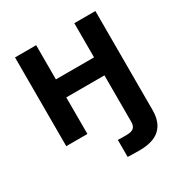

<svg xmlns="http://www.w3.org/2000/svg" viewBox="-170 -648 928 979"><g transform="rotate(-30 294.0 -158.0)"><path d="M370.6 205.6Q348.6 205.6 330.8 205.1Q313 204.6 300.8 204.1V104Q309.1 104.5 324.7 104.5Q340.3 104.5 352.1 104.5Q381.3 104.5 393.8 93.5Q406.2 82.5 406.2 58.1V0H530.3V61Q530.3 132.3 491 168.9Q451.7 205.6 370.6 205.6ZM439 -321.3V-215.3H148.4V-321.3ZM181.6 -522.5V0H57.1V-522.5ZM530.3 -522.5V0H406.2V-522.5Z"/></g></svg>

Font: Inter 28pt SemiBold
Style: Regular
Weight: 600
Designer: Rasmus Andersson
Foundry: rsms
Version: Version 4.001;git-66647c0bb